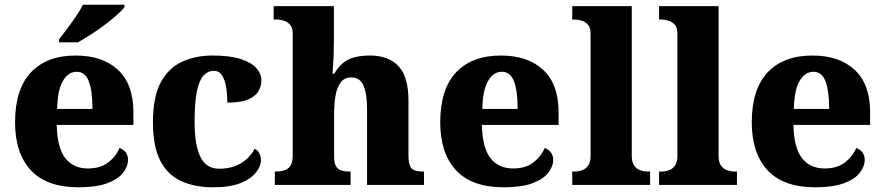

<svg xmlns="http://www.w3.org/2000/svg" viewBox="-20 -786 3757 816"><path d="M314 10Q178 10 111 -62.5Q44 -135 44 -266Q44 -407 111.5 -478.5Q179 -550 302 -550Q416 -550 481.5 -489Q547 -428 547 -309V-255H221Q223 -159 257 -114.5Q291 -70 354 -70Q406 -70 439 -95Q472 -120 488 -157Q505 -151 514.5 -138Q524 -125 524 -107Q524 -78 502.5 -51Q481 -24 435 -7Q389 10 314 10ZM373 -323Q373 -399 357.5 -440Q342 -481 306 -481Q269 -481 246.5 -440.5Q224 -400 223 -323ZM231 -619Q246 -638 265.5 -664Q285 -690 303.5 -717Q322 -744 332 -766H509V-756Q500 -743 477.5 -723Q455 -703 426 -681Q397 -659 366.5 -639.5Q336 -620 311 -606H231Z M886 10Q810 10 752 -15.5Q694 -41 662 -101.5Q630 -162 630 -267Q630 -375 663.5 -436.5Q697 -498 754.5 -524Q812 -550 883 -550Q958 -550 1003.5 -535Q1049 -520 1070 -496Q1091 -472 1091 -444Q1091 -424 1080.5 -402Q1070 -380 1038.5 -365Q1007 -350 946 -350Q946 -386 941 -416.5Q936 -447 923.5 -466Q911 -485 889 -485Q864 -485 845.5 -465.5Q827 -446 817 -399Q807 -352 807 -268Q807 -202 818 -157.5Q829 -113 852 -91Q875 -69 913 -69Q949 -69 978.5 -80Q1008 -91 1029.5 -111Q1051 -131 1062 -154Q1077 -147 1083 -133Q1089 -119 1089 -105Q1089 -80 1068 -53Q1047 -26 1002.5 -8Q958 10 886 10Z M1148 0V-57H1151Q1172 -57 1188.5 -62Q1205 -67 1214.5 -81.5Q1224 -96 1224 -125V-644Q1224 -670 1211.5 -682.5Q1199 -695 1183.5 -699Q1168 -703 1157 -703H1143V-760H1399V-610Q1399 -583 1398 -555.5Q1397 -528 1395.5 -505.5Q1394 -483 1393 -473H1401Q1417 -501 1437.5 -518Q1458 -535 1486.5 -542.5Q1515 -550 1552 -550Q1632 -550 1674 -504.5Q1716 -459 1716 -358V-128Q1716 -97 1722 -82Q1728 -67 1742 -62Q1756 -57 1778 -57H1782V0H1540V-322Q1540 -387 1525 -422Q1510 -457 1473 -457Q1443 -457 1427 -434.5Q1411 -412 1405.5 -377Q1400 -342 1400 -305V-122Q1400 -94 1407.5 -80.5Q1415 -67 1429.5 -62Q1444 -57 1466 -57H1470V0Z M2121 10Q1985 10 1918 -62.5Q1851 -135 1851 -266Q1851 -407 1918.5 -478.5Q1986 -550 2109 -550Q2223 -550 2288.5 -489Q2354 -428 2354 -309V-255H2028Q2030 -159 2064 -114.5Q2098 -70 2161 -70Q2213 -70 2246 -95Q2279 -120 2295 -157Q2312 -151 2321.5 -138Q2331 -125 2331 -107Q2331 -78 2309.5 -51Q2288 -24 2242 -7Q2196 10 2121 10ZM2180 -323Q2180 -399 2164.5 -440Q2149 -481 2113 -481Q2076 -481 2053.5 -440.5Q2031 -400 2030 -323Z M2412 0V-57H2423Q2440 -57 2455.5 -63Q2471 -69 2480.5 -83.5Q2490 -98 2490 -125V-644Q2490 -670 2477.5 -682.5Q2465 -695 2449.5 -699Q2434 -703 2423 -703H2412V-760H2665V-125Q2665 -98 2674.5 -83.5Q2684 -69 2700 -63Q2716 -57 2732 -57H2743V0Z M2781 0V-57H2792Q2809 -57 2824.5 -63Q2840 -69 2849.5 -83.5Q2859 -98 2859 -125V-644Q2859 -670 2846.5 -682.5Q2834 -695 2818.5 -699Q2803 -703 2792 -703H2781V-760H3034V-125Q3034 -98 3043.5 -83.5Q3053 -69 3069 -63Q3085 -57 3101 -57H3112V0Z M3445 10Q3309 10 3242 -62.5Q3175 -135 3175 -266Q3175 -407 3242.5 -478.5Q3310 -550 3433 -550Q3547 -550 3612.5 -489Q3678 -428 3678 -309V-255H3352Q3354 -159 3388 -114.5Q3422 -70 3485 -70Q3537 -70 3570 -95Q3603 -120 3619 -157Q3636 -151 3645.5 -138Q3655 -125 3655 -107Q3655 -78 3633.5 -51Q3612 -24 3566 -7Q3520 10 3445 10ZM3504 -323Q3504 -399 3488.5 -440Q3473 -481 3437 -481Q3400 -481 3377.5 -440.5Q3355 -400 3354 -323Z"/></svg>

Font: Noto Serif Thai ExtraBold
Style: Regular
Weight: 800
Version: Version 2.001